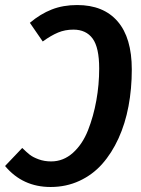

<svg xmlns="http://www.w3.org/2000/svg" viewBox="-40 -725 558 759"><path d="M160.2 14.2Q49.3 14.2 -20 -68.8L47.9 -140.1Q65.9 -122.6 78.1 -113Q90.3 -103.5 112.8 -95.2Q135.3 -86.9 162.1 -86.9Q210.4 -86.9 248.3 -120.8Q286.1 -154.8 307.9 -210Q329.6 -265.1 340.8 -327.6Q352.1 -390.1 352.1 -454.1Q352.1 -537.1 326.2 -572.5Q300.3 -607.9 250 -607.9Q217.3 -607.9 189.7 -596.4Q162.1 -585 128.9 -561L78.1 -634.8Q119.6 -669.9 164.6 -687.5Q209.5 -705.1 265.1 -705.1Q369.1 -705.1 425 -640.4Q481 -575.7 481 -450.2Q481 -374 468 -305.2Q455.1 -236.3 428.5 -178Q401.9 -119.6 364 -76.9Q326.2 -34.2 273.9 -10Q221.7 14.2 160.2 14.2Z"/></svg>

Font: Fira Sans Compressed Medium
Style: Italic
Weight: 500
Width: 3
Italic angle: -8°
Designer: Carrois Corporate & Edenspiekermann AG
Foundry: Carrois Corporate GbR & Edenspiekermann AG
Version: Version 4.203;PS 004.203;hotconv 1.0.88;makeotf.lib2.5.64775